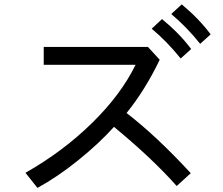

<svg xmlns="http://www.w3.org/2000/svg" viewBox="-20 -870 1040 894"><path d="M98.6 -65.4Q272.5 -164.1 407.7 -296.4Q543 -428.7 611.3 -568.4H183.6V-651.4H668.9L723.6 -591.8Q656.2 -451.2 569.3 -343.8Q710 -235.4 868.2 -63.5L802.7 -3.9Q690.4 -130.9 510.7 -279.3Q441.4 -202.1 343.8 -123.5Q246.1 -44.9 154.3 4.9ZM777.3 -804.7 826.2 -849.6Q906.2 -783.2 960.9 -710L912.1 -666Q847.7 -746.1 777.3 -804.7ZM686.5 -736.3 734.4 -781.2Q817.4 -712.9 870.1 -641.6L821.3 -597.7Q756.8 -677.7 686.5 -736.3Z"/></svg>

Font: Gothic A1 Medium
Style: Regular
Weight: 500
Designer: HanYang I&C Co.,Ltd.
Foundry: HanYang I&C Co.,Ltd.
Version: Version 2.50